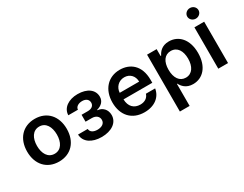

<svg xmlns="http://www.w3.org/2000/svg" viewBox="-95 -1375 2792 2193"><g transform="rotate(-30 1301.0 -278.5)"><path d="M304 10.7C463.8 10.7 565.3 -101.9 565.3 -270.6C565.3 -439.6 463.8 -552.6 304 -552.6C144.2 -552.6 42.6 -439.6 42.6 -270.6C42.6 -101.9 144.2 10.7 304 10.7ZM172.9 -271C172.9 -370.7 216.3 -450.6 304.7 -450.6C391.7 -450.6 435 -370.7 435 -271C435 -171.2 391.7 -92.3 304.7 -92.3C216.3 -92.3 172.9 -171.2 172.9 -271Z M771.3 -149.5H643.8C647 -48.3 739.7 10.7 865.8 10.7C995 10.7 1088.4 -50.8 1088.4 -151.3C1088.4 -224.8 1038.4 -275.2 973.7 -279.1V-284.8C1036.2 -301.5 1076 -340.6 1076 -399.5C1076 -491.5 996.4 -552.6 868.6 -552.6C749.3 -552.6 659.4 -490.8 657.7 -395.6H784.4C785.9 -432.2 823.5 -457.7 874.6 -457.7C925.8 -457.7 956.7 -430.4 956.7 -389.9C956.7 -352.6 928.3 -324.9 875 -324.9H791.5V-233.7H875C928.6 -233.7 963.8 -203.5 963.8 -159.4C963.8 -109.7 920.1 -85.6 865.1 -85.6C810.7 -85.6 773.8 -109 771.3 -149.5Z M1431.5 10.7C1567.5 10.7 1654.1 -62.5 1670.1 -165.8H1548.3C1534.4 -117.9 1491.5 -89.5 1433.2 -89.5C1350.1 -89.5 1296.5 -142.8 1294.4 -237.6H1674V-277C1674 -468.4 1558.9 -552.6 1424.7 -552.6C1268.5 -552.6 1166.5 -437.9 1166.5 -269.5C1166.5 -98.4 1267 10.7 1431.5 10.7ZM1294.4 -324.2C1297.9 -393.8 1349.8 -452.4 1426.5 -452.4C1500.4 -452.4 1550.1 -398.4 1550.8 -324.2Z M1782.7 204.5H1911.2V-85.9H1916.5C1936.8 -46.2 1979 9.6 2072.8 9.6C2201.3 9.6 2297.6 -92.3 2297.6 -272C2297.6 -453.8 2198.5 -552.6 2072.4 -552.6C1976.2 -552.6 1936.1 -494.7 1916.5 -455.3H1909.1V-545.5H1782.7ZM1908.7 -272.7C1908.7 -378.6 1954.2 -447.1 2036.9 -447.1C2122.5 -447.1 2166.5 -374.3 2166.5 -272.7C2166.5 -170.5 2121.8 -95.9 2036.9 -95.9C1954.9 -95.9 1908.7 -166.9 1908.7 -272.7Z M2407.3 0H2535.9V-545.5H2407.3ZM2397.4 -692.5C2397.4 -654.1 2430.8 -622.9 2471.9 -622.9C2512.8 -622.9 2546.2 -654.1 2546.2 -692.5C2546.2 -731.2 2512.8 -762.4 2471.9 -762.4C2430.8 -762.4 2397.4 -731.2 2397.4 -692.5Z"/></g></svg>

Font: Margiela Sans Semi Bold
Style: Regular
Weight: 600
Designer: Stefan Endress, Andreas Faust
Version: Version 1.100;FEAKit 1.0